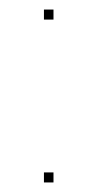

<svg xmlns="http://www.w3.org/2000/svg" viewBox="-20 -474 235 402"><path d="M72 -103V-102V-92H92V-102V-103V-113H72ZM72 -444V-443V-433H92V-443V-444V-454H72Z"/></svg>

Font: Nordica Plus
Style: NordicaClassicUltraLight
Weight: 300
Version: Version 1